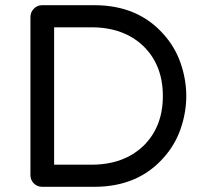

<svg xmlns="http://www.w3.org/2000/svg" viewBox="-20 -718 790 738"><path d="M343 -698Q510 -698 609 -586Q653 -537 674.5 -474.5Q696 -412 696 -349Q696 -286 674.5 -223.5Q653 -161 609 -112Q510 0 343 0H142Q123 0 110 -13Q97 -26 97 -45V-652Q97 -671 110 -684.5Q123 -698 142 -698ZM332 -85Q456 -85 532 -158Q606 -231 606 -349Q606 -467 532 -540Q456 -613 332 -613H188V-85Z"/></svg>

Font: Varela Round
Style: Regular
Weight: 400
Designer: Joe Prince
Foundry: Joe Prince
Version: Version 1.000